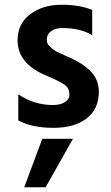

<svg xmlns="http://www.w3.org/2000/svg" viewBox="-20 -533 467 808"><path d="M172 255H82L158 51H287ZM396 -146Q396 -75 345 -35Q294 5 204.5 5Q115 5 57 -26V-136Q124 -91 202 -91Q235 -91 253.5 -103.5Q272 -116 272 -133.5Q272 -151 266 -161.5Q260 -172 243 -182Q221 -195 198.5 -204.5Q176 -214 174.5 -215Q173 -216 170 -217Q167 -218 165 -219Q54 -269 54 -363Q54 -433 107 -473Q160 -513 238.5 -513Q317 -513 368 -491V-385Q318 -415 243 -415Q212 -415 194.5 -401.5Q177 -388 177 -367Q177 -350 186 -341Q195 -332 201 -327Q207 -322 218 -316Q245 -303 259 -297Q328 -268 362 -232.5Q396 -197 396 -146Z"/></svg>

Font: Hind Guntur SemiBold
Style: Regular
Weight: 600
Designer: Manushi Parikh, Hitesh Malaviya
Foundry: Indian Type Foundry
Version: Version 1.000;PS 1.0;hotconv 1.0.86;makeotf.lib2.5.63406; tt